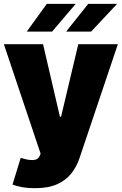

<svg xmlns="http://www.w3.org/2000/svg" viewBox="-26 -776 634 1000"><path d="M157.2 204.1Q123.5 204.6 92.8 199.5Q62 194.3 39.1 185.5L82 45.9L85 46.9Q120.1 58.6 146.2 57.6Q172.4 56.6 181.6 34.2L185.5 24.4L-5.9 -545.9H198.2L286.1 -168H292L381.8 -545.9H587.9L388.7 45.9Q374 90.8 345.9 126.7Q317.9 162.6 272 183.3Q226.1 204.1 157.2 204.1ZM318.4 -611.3 433.6 -755.9H584L448.2 -611.3ZM113.3 -611.3 217.8 -755.9H368.2L245.1 -611.3Z"/></svg>

Font: Inter Tight Black
Style: Regular
Weight: 900
Designer: Rasmus Andersson
Foundry: rsms
Version: Version 3.004; ttfautohint (v1.8.4.7-5d5b)